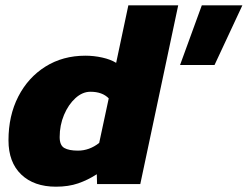

<svg xmlns="http://www.w3.org/2000/svg" viewBox="-20 -694 934 724"><path d="M191 10Q108 10 60 -36Q12 -82 12 -165Q12 -258 49 -330Q86 -402 151.5 -443Q217 -484 302 -484Q334 -484 365.5 -477Q397 -470 418 -457L464 -674H652L509 0H346L345 -37Q311 -15 274.5 -2.5Q238 10 191 10ZM659 -449 741 -674H894L789 -449ZM274 -126Q317 -126 354 -155L390 -323Q366 -348 321 -348Q291 -348 264.5 -324Q238 -300 221.5 -261Q205 -222 205 -177Q205 -146 222.5 -136Q240 -126 274 -126Z"/></svg>

Font: Kanit
Style: Bold Italic
Weight: 700
Italic angle: -12°
Designer: Katatrad Team
Foundry: CadsonDemak
Version: Version 2.000; ttfautohint (v1.8.3)